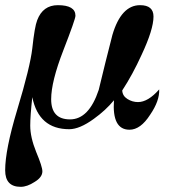

<svg xmlns="http://www.w3.org/2000/svg" viewBox="-21 -485 671 743"><path d="M595 -139Q597 -95 560 -41Q523 17 480 17Q412 17 420 -97Q388 -58 342 -25Q287 15 247 15Q129 15 104 -109Q100 -73 98 -45.5Q96 -18 96 1Q96 46 119 103Q143 160 143 178Q143 201 113 219Q84 238 59 238Q-1 238 -1 174Q-1 95 45 -58Q71 -144 85.5 -203.5Q100 -263 104 -298Q113 -382 123 -407Q145 -465 203 -465Q271 -465 271 -424Q271 -411 224 -290Q177 -169 177 -101Q177 -23 250 -23Q323 -23 361 -137Q374 -191 387 -243.5Q400 -296 414 -350Q448 -465 521 -465Q573 -465 573 -421Q573 -371 527 -273Q492 -196 452 -135Q453 -114 472 -102Q491 -90 513 -90Q552 -90 595 -139Z"/></svg>

Font: GFS Didot
Style: Bold Italic
Weight: 700
Italic angle: -12°
Designer: Designed by Takis Katsoulidis and George D. Matthiopoulos.
Foundry: Designed by Takis Katsoulidis and George D. Matthiopoulos.
Version: Version 1.0